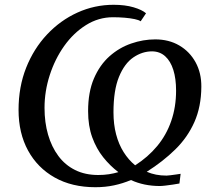

<svg xmlns="http://www.w3.org/2000/svg" viewBox="-20 -771 894 802"><path d="M378.5 11Q280.5 11 208.5 -29.5Q136.5 -70 97 -142.5Q57.5 -215 57.5 -312Q57.5 -408 89.2 -488Q121 -568 176.5 -627Q232 -686 303.5 -718.5Q375 -751 454.5 -751Q502.5 -751 538 -740.5Q573.5 -730 590 -715.5L567.5 -682Q560.5 -687.5 542.5 -691.2Q524.5 -695 500.8 -697Q477 -699 452 -699Q391.5 -699 339.2 -666.2Q287 -633.5 248.2 -579Q209.5 -524.5 187.8 -457.2Q166 -390 166 -320.5Q166 -259.5 180.8 -208.5Q195.5 -157.5 223.8 -119.5Q252 -81.5 293.8 -60.8Q335.5 -40 390.5 -40Q414 -40 435 -43.2Q456 -46.5 474.5 -52Q440 -78 411.2 -114Q382.5 -150 365.2 -197.5Q348 -245 348 -307Q348 -386 372.2 -442.8Q396.5 -499.5 437.2 -535.8Q478 -572 528 -589.2Q578 -606.5 628.5 -606.5Q685.5 -606.5 729 -581Q772.5 -555.5 797 -510.8Q821.5 -466 821 -408.5Q820.5 -325.5 792 -261.2Q763.5 -197 712.2 -146.8Q661 -96.5 593 -53.5Q611.5 -45.5 631.8 -41.5Q652 -37.5 676 -37.5Q680.5 -37.5 692 -39Q703.5 -40.5 715.8 -42.2Q728 -44 734.5 -45L729.5 -4.5Q718.5 -2.5 702.5 0Q686.5 2.5 671.2 4.2Q656 6 647.5 6Q615 6 584.5 -0.2Q554 -6.5 527 -19Q492.5 -4.5 456.2 3.2Q420 11 378.5 11ZM544.5 -80.5Q598 -114.5 636.5 -160.8Q675 -207 695.2 -265.5Q715.5 -324 715.5 -392.5Q715.5 -442.5 704 -479Q692.5 -515.5 670.2 -535.8Q648 -556 615.5 -556.5Q574 -556.5 537 -531.2Q500 -506 477 -450Q454 -394 454 -302Q454 -251.5 465 -209.8Q476 -168 496.5 -135.5Q517 -103 544.5 -80.5Z"/></svg>

Font: Merriweather 28pt
Style: Italic
Weight: 400
Italic angle: -7.8°
Version: Version 2.101